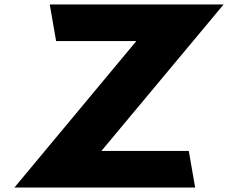

<svg xmlns="http://www.w3.org/2000/svg" viewBox="-20 -845 1027 865"><path d="M987.5 -825H204.1L232.8 -660H594.3L44.8 0H859.2L830.5 -165H436.8Z"/></svg>

Font: Hussar
Style: BdSuprExtOblOne
Weight: 700
Foundry: Cannot Into Space Fonts
Version: Version 2.00